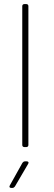

<svg xmlns="http://www.w3.org/2000/svg" viewBox="-20 -720 263 940"><path d="M99 0H109C115 0 119 -4 119 -10V-690C119 -696 115 -700 109 -700H99C93 -700 89 -696 89 -690V-10C89 -4 93 0 99 0ZM35 200H41C46 200 50 197 53 193L118 82C122 75 119 70 111 70H102C97 70 93 73 90 77L28 188C24 195 27 200 35 200Z"/></svg>

Font: Barlow Thin
Style: Regular
Weight: 250
Designer: Jeremy Tribby
Foundry: Tribby Type
Version: Version 1.422;hotconv 1.0.109;makeotfexe 2.5.65596